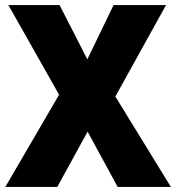

<svg xmlns="http://www.w3.org/2000/svg" viewBox="-20 -734 693 754"><path d="M651 0H442L324 -217L205 0H1L212 -362L13 -714H214L323 -501L426 -714H632L433 -355Z"/></svg>

Font: Noto Sans Bengali SemiCondensed Black
Style: Regular
Weight: 900
Width: 4
Designer: Joana Ranito - Universal Thirst; Jelle Bosma - Monotype Design Team
Foundry: Universal Thirst ehf.
Version: Version 3.000; ttfautohint (v1.8.4.7-5d5b)